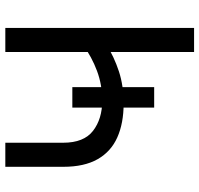

<svg xmlns="http://www.w3.org/2000/svg" viewBox="-34 -734 768 740"><g transform="rotate(-90 350.0 -364.0)"><path d="M320.8 -271.5Q245.1 -271.5 190.4 -295.9Q135.7 -320.3 106.4 -371.8Q77.1 -423.3 77.1 -503.9V-727.5H169.9V-504.4Q169.9 -424.8 215.8 -389.4Q261.7 -354 332.5 -354Q392.6 -354 446.3 -374Q500 -394 547.4 -428.2V-337.4Q500.5 -308.1 445.1 -289.8Q389.6 -271.5 320.8 -271.5ZM519.5 0V-727.5H612.3V0ZM305.2 -153.8V-469.2H384.3V-153.8Z"/></g></svg>

Font: Inter Variable LoSnoCo
Style: Regular
Weight: 400
Designer: Rasmus Andersson
Foundry: rsms
Version: Version 4.000;git-a52131595; featfreeze: case,dlig,ss01,ss02